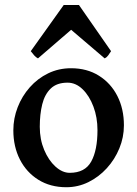

<svg xmlns="http://www.w3.org/2000/svg" viewBox="-20 -746 558 780"><path d="M249.5 14.6Q184.6 14.6 136 -15.6Q87.4 -45.9 60.8 -98.1Q34.2 -150.4 34.2 -216.8Q34.2 -265.1 51.8 -310.3Q69.3 -355.5 101.1 -391.4Q132.8 -427.2 175.5 -448Q218.3 -468.8 268.6 -468.8Q333.5 -468.8 381.8 -438.5Q430.2 -408.2 456.8 -356Q483.4 -303.7 483.4 -236.8Q483.4 -188 464.8 -143.1Q446.3 -98.1 413.8 -62.5Q381.3 -26.9 339.1 -6.1Q296.9 14.6 249.5 14.6ZM263.2 -43.9Q325.2 -43.9 350.6 -89.8Q376 -135.7 376 -217.3Q376 -269 359.6 -312.7Q343.3 -356.4 315.7 -383.3Q288.1 -410.2 254.4 -410.2Q210.9 -410.2 186.3 -386.5Q161.6 -362.8 151.6 -322.3Q141.6 -281.7 141.6 -231Q141.6 -179.7 159.4 -137.2Q177.2 -94.7 205.3 -69.3Q233.4 -43.9 263.2 -43.9ZM134.3 -508.8Q126.5 -512.7 119.1 -520.8Q111.8 -528.8 105 -538.1L238.8 -725.6H300.8L431.2 -538.1Q425.3 -528.8 419.4 -520.8Q413.6 -512.7 405.3 -508.8L269 -625Z"/></svg>

Font: David Libre Medium
Style: Regular
Weight: 500
Designer: Ismar David, J. Victor Gaultney, Annie Olsen and Meir Sadan
Foundry: Monotype Imaging Inc. & SIL International
Version: Version 1.100; ttfautohint (v1.8.4.7-5d5b)